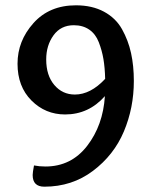

<svg xmlns="http://www.w3.org/2000/svg" viewBox="-20 -693 575 723"><path d="M262 -337Q321 -337 376 -396Q375 -438 369.5 -470.5Q364 -503 352 -534Q340 -565 316 -581.5Q292 -598 258 -598Q209 -598 181.5 -560Q154 -522 154 -469Q154 -409 184.5 -373Q215 -337 262 -337ZM266 -673Q327 -673 371.5 -649Q416 -625 439.5 -583Q463 -541 473.5 -493Q484 -445 484 -388Q484 -287 446.5 -198Q409 -109 330 -49.5Q251 10 147 10Q103 10 103 -34Q103 -43 108 -70Q128 -66 151 -66Q248 -66 308 -143.5Q368 -221 375 -331Q314 -262 225 -262Q151 -262 98.5 -314.5Q46 -367 46 -453Q46 -539 106 -606Q166 -673 266 -673Z"/></svg>

Font: Overlock
Style: Bold
Weight: 700
Designer: Dario Muhafara
Foundry: Dario Manuel Muhafara
Version: Version 1.002